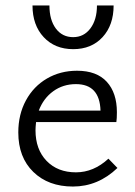

<svg xmlns="http://www.w3.org/2000/svg" viewBox="-20 -678 494 703"><path d="M410 -63Q339 5 247 5Q157 5 102 -48.5Q47 -102 47 -193Q47 -259 75 -310.5Q103 -362 152 -390.5Q201 -419 262 -419Q334 -419 371 -378.5Q408 -338 408 -267Q408 -243 406 -231H112Q110 -211 110 -201Q110 -131 150.5 -89Q191 -47 258 -47Q323 -47 377 -97ZM122 -273H348Q345 -370 258 -370Q211 -370 175 -344Q139 -318 122 -273ZM396 -658H335Q335 -606 311 -574Q287 -542 248 -542Q208 -542 184.5 -573.5Q161 -605 161 -658H99Q99 -586 140 -542Q181 -498 248 -498Q315 -498 355.5 -542Q396 -586 396 -658Z"/></svg>

Font: Ysabeau
Style: Regular
Weight: 400
Designer: Christian Thalmann (Catharsis Fonts)
Version: Version 0.003